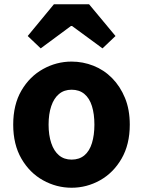

<svg xmlns="http://www.w3.org/2000/svg" viewBox="-20 -867 671 901"><path d="M316 14Q245 14 182 -21Q119 -56 80.5 -122.5Q42 -189 42 -282Q42 -376 80.5 -442Q119 -508 182 -543Q245 -578 316 -578Q369 -578 418.5 -558.5Q468 -539 506 -500.5Q544 -462 566.5 -407.5Q589 -353 589 -282Q589 -189 550.5 -122.5Q512 -56 449.5 -21Q387 14 316 14ZM316 -118Q352 -118 376 -138Q400 -158 411.5 -195.5Q423 -233 423 -282Q423 -332 411.5 -369Q400 -406 376 -426Q352 -446 316 -446Q281 -446 257 -426Q233 -406 220.5 -369Q208 -332 208 -282Q208 -233 220.5 -195.5Q233 -158 257 -138Q281 -118 316 -118ZM110 -698 233 -847H398L522 -698L461 -640L318 -745H313L171 -640Z"/></svg>

Font: Noto Sans HK Thin ExtraBold
Style: Regular
Weight: 800
Version: Version 2.004-H2;hotconv 1.0.118;makeotfexe 2.5.65603